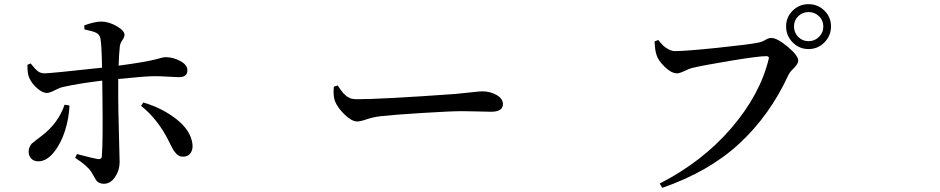

<svg xmlns="http://www.w3.org/2000/svg" viewBox="-20 -858 4540 927"><path d="M292 -352.5 315.4 -348.6Q313.5 -290 294.4 -228.5Q275.4 -167 240.2 -123Q205.1 -79.1 165 -79.1Q143.6 -79.1 130.9 -92.3Q118.2 -105.5 118.2 -126Q118.2 -138.7 123.5 -149.4Q128.9 -160.2 133.3 -164.6Q137.7 -168.9 155.8 -182.6Q173.8 -196.3 182.6 -203.1Q260.7 -262.7 292 -352.5ZM387.7 -715.8 386.7 -735.4Q436.5 -753.9 471.7 -753.9Q506.8 -752.9 543.9 -731.4Q581.1 -710 581.1 -689.5Q581.1 -678.7 570.8 -664.1Q560.5 -649.4 558.6 -634.8Q554.7 -600.6 552.7 -541Q619.1 -549.8 666.5 -558.1Q713.9 -566.4 731.4 -571.3Q749 -576.2 760.7 -579.1Q772.5 -582 780.3 -582Q815.4 -582 850.1 -563.5Q884.8 -544.9 884.8 -518.6Q884.8 -485.4 843.8 -485.4Q829.1 -485.4 791.5 -487.8Q753.9 -490.2 725.6 -490.2Q683.6 -490.2 550.8 -476.6V-390.6Q550.8 -337.9 554.2 -211.4Q557.6 -85 557.6 -75.2Q557.6 -36.1 535.6 -3.4Q513.7 29.3 481.4 29.3Q468.8 29.3 460 24.9Q451.2 20.5 447.3 16.1Q443.4 11.7 435.1 -3.4Q426.8 -18.6 421.9 -26.4Q400.4 -59.6 342.8 -95.7L351.6 -114.3Q432.6 -92.8 453.1 -89.8Q470.7 -87.9 471.7 -103.5Q477.5 -172.9 474.6 -391.6Q474.6 -438.5 473.6 -468.8Q360.4 -455.1 286.1 -438.5Q267.6 -434.6 243.7 -421.9Q219.7 -409.2 206.1 -409.2Q185.5 -409.2 159.7 -431.6Q133.8 -454.1 121.1 -482.4Q112.3 -501 112.3 -544.9L127.9 -551.8Q147.5 -526.4 161.6 -515.1Q175.8 -503.9 194.3 -503.9Q223.6 -503.9 472.7 -531.2Q470.7 -645.5 464.8 -672.9Q460 -692.4 443.4 -700.2Q426.8 -708 387.7 -715.8ZM661.1 -346.7 671.9 -363.3Q764.6 -335.9 833 -281.7Q901.4 -227.5 909.2 -162.1Q912.1 -135.7 899.9 -118.7Q887.7 -101.6 864.3 -101.6Q858.4 -101.6 853.5 -102.5Q848.6 -103.5 843.8 -106.4Q838.9 -109.4 835.4 -111.8Q832 -114.3 827.6 -120.1Q823.2 -126 820.8 -128.4Q818.4 -130.9 814.5 -138.7Q810.5 -146.5 809.1 -148.4Q807.6 -150.4 803.2 -159.7Q798.8 -168.9 797.9 -170.9Q743.2 -282.2 661.1 -346.7Z M1591.8 -439.5 1610.4 -445.3Q1611.3 -443.4 1617.7 -434.6Q1624 -425.8 1625.5 -423.8Q1627 -421.9 1632.3 -414.6Q1637.7 -407.2 1640.1 -405.8Q1642.6 -404.3 1647.9 -398.4Q1653.3 -392.6 1656.7 -391.1Q1660.2 -389.6 1666 -386.2Q1671.9 -382.8 1676.8 -381.8Q1681.6 -380.9 1688.5 -379.9Q1695.3 -378.9 1702.1 -378.9Q1822.3 -378.9 2177.7 -404.3Q2211.9 -407.2 2253.4 -412.1Q2294.9 -417 2307.6 -417Q2346.7 -417 2377.4 -399.4Q2408.2 -381.8 2408.2 -355.5Q2408.2 -318.4 2350.6 -318.4Q2335 -318.4 2291.5 -319.8Q2248 -321.3 2210.9 -321.3Q2159.2 -321.3 2017.1 -312.5Q1875 -303.7 1817.4 -296.9Q1782.2 -293 1751 -282.2Q1719.7 -271.5 1704.1 -271.5Q1678.7 -271.5 1644 -304.7Q1609.4 -337.9 1596.7 -371.1Q1587.9 -395.5 1591.8 -439.5Z M3960.4 -653.3Q3928.7 -621.1 3883.8 -621.1Q3838.9 -621.1 3807.1 -653.3Q3775.4 -685.5 3775.4 -730.5Q3775.4 -775.4 3807.1 -806.6Q3838.9 -837.9 3883.8 -837.9Q3928.7 -837.9 3960.4 -806.6Q3992.2 -775.4 3992.2 -730.5Q3992.2 -685.5 3960.4 -653.3ZM3813.5 -730.5Q3813.5 -700.2 3834 -679.7Q3854.5 -659.2 3883.8 -659.2Q3913.1 -659.2 3934.1 -679.7Q3955.1 -700.2 3955.1 -730.5Q3955.1 -759.8 3934.1 -779.8Q3913.1 -799.8 3883.8 -799.8Q3854.5 -799.8 3834 -779.8Q3813.5 -759.8 3813.5 -730.5ZM3158.2 -665Q3171.9 -647.5 3181.6 -638.2Q3191.4 -628.9 3207.5 -620.1Q3223.6 -611.3 3240.2 -611.3Q3291 -611.3 3446.3 -627.4Q3601.6 -643.6 3641.6 -652.3Q3658.2 -655.3 3674.8 -665Q3691.4 -674.8 3703.1 -674.8Q3732.4 -674.8 3783.2 -632.3Q3834 -589.8 3834 -565.4Q3834 -549.8 3812.5 -528.8Q3791 -507.8 3785.2 -493.2Q3696.3 -300.8 3549.8 -165Q3403.3 -29.3 3177.7 48.8L3165 28.3Q3371.1 -77.1 3510.3 -238.8Q3649.4 -400.4 3691.4 -573.2Q3695.3 -586.9 3679.7 -586.9Q3641.6 -586.9 3506.3 -564.5Q3371.1 -542 3319.3 -529.3Q3308.6 -526.4 3284.7 -515.1Q3260.7 -503.9 3249 -503.9Q3221.7 -503.9 3189.5 -535.2Q3157.2 -566.4 3149.4 -593.8Q3141.6 -618.2 3140.6 -658.2Z"/></svg>

Font: Bpmf Zihi Serif SemiBold
Style: SemiBold
Weight: 600
Foundry: But Ko
Version: Version 1.320